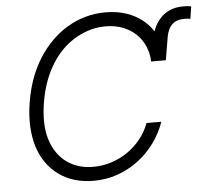

<svg xmlns="http://www.w3.org/2000/svg" viewBox="-53 -794 942 860"><g transform="rotate(-5 418.5 -363.5)"><path d="M79.2 -367.5Q98 -480.5 151.6 -563.6Q177.2 -603 209.2 -634.9Q241.1 -666.9 279.1 -689.6Q317.1 -712.4 360.4 -724.8Q403.8 -737.2 451.7 -737.2Q488.3 -737.2 520.2 -729.9Q552.2 -722.7 579 -709Q605.8 -695.3 627.1 -676.1Q648.4 -657 663.7 -633.2Q671.9 -657.7 685.4 -676.5Q698.9 -695.3 716.1 -707.9Q733.3 -720.5 754.1 -726.9Q774.9 -733.3 797.9 -733.3H804.3Q813.6 -733.3 821.9 -732.8Q830.3 -732.2 837 -729.8L828.5 -675.1Q822.4 -676.5 815.9 -677Q809.3 -677.6 802.6 -677.6Q765.3 -677.6 745.7 -658.2Q726.2 -638.8 720.2 -603.3L702.8 -500H636.7Q635.7 -537.3 621.6 -569.2Q607.6 -601.2 582.9 -624.6Q558.2 -648.1 523.8 -661.4Q489.3 -674.7 447.4 -674.7Q411.9 -674.7 379.3 -665.7Q346.6 -656.6 314.3 -638.5Q282.3 -620.4 254.6 -593.6Q226.9 -566.8 204.7 -531.6Q182.5 -496.4 166.7 -453.5Q150.9 -410.5 142.4 -359.7Q126.1 -259.6 147.7 -191.4Q158.7 -157.3 177 -131.2Q195.3 -105.1 219.8 -87.7Q244.3 -70.3 274.1 -61.4Q304 -52.6 338.1 -52.6Q379.6 -52.6 419 -65.2Q458.5 -77.8 492 -100.7Q525.6 -123.6 551.5 -155.7Q577.4 -187.9 592 -227.3H658.7Q640.6 -175.8 608.7 -132.3Q576.7 -88.8 534.4 -57.2Q492.2 -25.6 441.4 -7.8Q390.6 9.9 334.9 9.9Q242.5 9.9 177.9 -36.6Q145.6 -60 122.5 -93Q99.4 -126.1 86.6 -167.8Q73.9 -209.5 71.7 -259.8Q69.6 -310 79.2 -367.5Z"/></g></svg>

Font: Inter P Light
Style: Italic
Weight: 300
Italic angle: 9.39999°
Designer: Rasmus Andersson
Foundry: rsms
Version: Version 3.018;git-588b23468